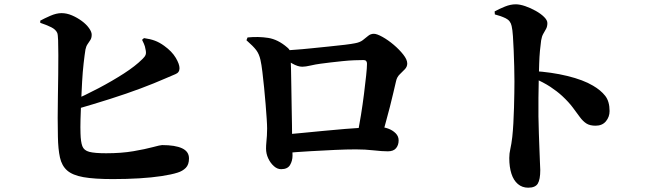

<svg xmlns="http://www.w3.org/2000/svg" viewBox="-20 -818 3040 892"><path d="M504 14Q418 14 367.5 5Q317 -4 292 -26Q267 -48 258.5 -86.5Q250 -125 249 -183Q248 -222 248 -270.5Q248 -319 249 -371Q250 -423 250.5 -472Q251 -521 251 -562Q251 -603 250 -630.5Q249 -658 246 -665Q239 -681 218 -691.5Q197 -702 167 -712V-722Q185 -732 213.5 -744.5Q242 -757 266 -757Q290 -757 314.5 -746.5Q339 -736 360 -720.5Q381 -705 393.5 -687.5Q406 -670 406 -657Q406 -642 400 -632.5Q394 -623 387 -613Q380 -603 377 -588Q373 -563 368.5 -523.5Q364 -484 361.5 -438.5Q359 -393 357 -347.5Q355 -302 354 -263Q353 -224 354 -198Q355 -159 362.5 -139Q370 -119 395 -112.5Q420 -106 473 -106Q544 -106 599.5 -115.5Q655 -125 690 -134.5Q725 -144 733 -144Q794 -144 826 -129Q858 -114 858 -82Q858 -53 843 -38Q828 -23 805 -16Q777 -7 731 0Q685 7 627 10.5Q569 14 504 14ZM311 -347Q375 -375 438.5 -408.5Q502 -442 555.5 -476.5Q609 -511 641 -543Q653 -554 656.5 -563.5Q660 -573 656 -589Q654 -603 648.5 -615Q643 -627 640 -633L649 -641Q678 -637 699.5 -629Q721 -621 743 -605Q779 -579 796.5 -549.5Q814 -520 814 -501Q814 -481 795 -473.5Q776 -466 747 -453Q697 -431 633 -407Q569 -383 492 -358.5Q415 -334 325 -308Z M1641 -192Q1649 -234 1657 -283.5Q1665 -333 1671 -381Q1677 -429 1681 -466.5Q1685 -504 1685 -522Q1685 -539 1669 -539Q1651 -539 1625.5 -538Q1600 -537 1571.5 -534Q1543 -531 1516.5 -528Q1490 -525 1469 -522Q1446 -519 1422.5 -513.5Q1399 -508 1384 -508Q1364 -508 1337.5 -523Q1311 -538 1285 -557V-582Q1308 -584 1345.5 -586.5Q1383 -589 1425.5 -593.5Q1468 -598 1509 -602Q1550 -606 1582.5 -610Q1615 -614 1629 -617Q1652 -621 1665.5 -631.5Q1679 -642 1690.5 -651.5Q1702 -661 1717 -661Q1731 -661 1757 -646.5Q1783 -632 1809 -610Q1835 -588 1853.5 -564.5Q1872 -541 1872 -523Q1872 -508 1861 -496.5Q1850 -485 1837 -472.5Q1824 -460 1820 -441Q1814 -416 1807 -385.5Q1800 -355 1791.5 -322Q1783 -289 1773.5 -254.5Q1764 -220 1755 -186ZM1286 -32Q1268 -32 1252 -46.5Q1236 -61 1226 -82.5Q1216 -104 1216 -128Q1216 -142 1217.5 -157Q1219 -172 1220 -188Q1221 -204 1221 -221Q1221 -237 1219 -266.5Q1217 -296 1214 -334Q1211 -372 1207 -411Q1203 -450 1199 -484Q1195 -518 1190 -540Q1184 -567 1170.5 -585Q1157 -603 1125 -631L1130 -644Q1180 -649 1225.5 -642Q1271 -635 1314 -598Q1325 -589 1327 -581Q1329 -573 1330 -555Q1331 -536 1332 -498.5Q1333 -461 1333.5 -414Q1334 -367 1335 -320.5Q1336 -274 1336.5 -236.5Q1337 -199 1337 -180Q1337 -162 1338 -142.5Q1339 -123 1339 -95Q1339 -71 1327.5 -51.5Q1316 -32 1286 -32ZM1303 -193Q1338 -196 1385 -200.5Q1432 -205 1483 -210Q1534 -215 1583.5 -219Q1633 -223 1674 -225.5Q1715 -228 1742 -228Q1763 -228 1783.5 -220.5Q1804 -213 1818 -199Q1832 -185 1832 -166Q1832 -144 1820 -129.5Q1808 -115 1782 -115Q1755 -115 1716 -119.5Q1677 -124 1633 -124Q1591 -124 1536 -121.5Q1481 -119 1421 -115.5Q1361 -112 1303 -107Z M2434 54Q2406 54 2386 37Q2366 20 2356 -11Q2346 -42 2346 -84Q2346 -105 2351 -126.5Q2356 -148 2360 -182Q2363 -210 2365 -245.5Q2367 -281 2368 -318Q2369 -355 2369.5 -387Q2370 -419 2370 -440Q2370 -471 2369 -509Q2368 -547 2366.5 -583.5Q2365 -620 2363 -650Q2361 -680 2357 -697Q2352 -722 2329.5 -733Q2307 -744 2279 -751L2278 -765Q2300 -777 2326 -787.5Q2352 -798 2376 -798Q2395 -798 2420 -789.5Q2445 -781 2469 -767.5Q2493 -754 2508 -739Q2523 -724 2523 -711Q2523 -695 2517 -684Q2511 -673 2504 -661Q2497 -649 2494 -630Q2491 -609 2488.5 -582Q2486 -555 2485 -522.5Q2484 -490 2483 -453Q2482 -407 2481.5 -363Q2481 -319 2481.5 -277Q2482 -235 2483.5 -197.5Q2485 -160 2486 -129Q2487 -89 2488.5 -63.5Q2490 -38 2490 -28Q2490 16 2478.5 35Q2467 54 2434 54ZM2747 -234Q2720 -234 2704 -244.5Q2688 -255 2674 -274Q2660 -293 2641.5 -318Q2623 -343 2592 -372Q2568 -394 2537 -414.5Q2506 -435 2458 -456V-488Q2542 -483 2616 -465Q2690 -447 2735 -420Q2771 -399 2791.5 -373Q2812 -347 2812 -302Q2812 -275 2795 -254.5Q2778 -234 2747 -234Z"/></svg>

Font: Noto Serif HK ExtraLight ExtraBold
Style: Regular
Weight: 800
Version: Version 2.003-H1;hotconv 1.1.1;makeotfexe 2.6.0